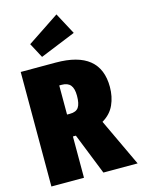

<svg xmlns="http://www.w3.org/2000/svg" viewBox="-140 -1047 833 1127"><g transform="rotate(-15 276.0 -484.0)"><path d="M244 -251H226V0H28V-696H241Q511 -696 511 -476Q511 -417 489 -368Q467 -319 416 -289L552 0H344ZM226 -384H244Q281 -384 296 -405.5Q311 -427 311 -476Q311 -520 294 -540.5Q277 -561 241 -561H226ZM318 -968 388 -837 172 -749 124 -839Z"/></g></svg>

Font: Fira Sans Extra Condensed Black
Style: Regular
Weight: 900
Width: 1
Designer: Carrois Corporate & Edenspiekermann AG
Foundry: Carrois Corporate GbR & Edenspiekermann AG
Version: Version 4.203